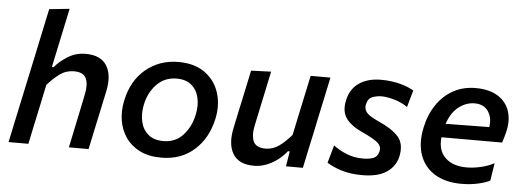

<svg xmlns="http://www.w3.org/2000/svg" viewBox="-49 -883 2821 1034"><g transform="rotate(5 1361.0 -366.0)"><path d="M24 0Q35.5 -54.5 46.2 -105.5Q57 -156.5 70 -217.5L129 -493.5Q142 -555.5 154.5 -614.8Q167 -674 179.5 -732L289 -743.5Q264 -627 236 -493.5L221 -423H230.5Q255.5 -454 299.2 -481.8Q343 -509.5 397 -509.5Q478.5 -509.5 510.8 -457.5Q543 -405.5 524 -316.5Q519.5 -295.5 514.2 -271.2Q509 -247 503 -218Q489.5 -156 478.8 -105.2Q468 -54.5 456.5 0H350Q361.5 -55 372 -105Q382.5 -155 394.5 -212.5L410.5 -290Q422.5 -346.5 407.8 -378.5Q393 -410.5 342 -410.5Q299.5 -410.5 265.2 -385.5Q231 -360.5 199.5 -324L176 -212Q163.5 -155 153 -104.8Q142.5 -54.5 131 0Z M850 12Q782 12 734 -12Q686 -36 657.8 -76.8Q629.5 -117.5 621.2 -169Q613 -220.5 624.5 -275.5Q647.5 -386.5 722 -448Q796.5 -509.5 898 -509.5Q986 -509.5 1041.8 -469Q1097.5 -428.5 1118.2 -363Q1139 -297.5 1123 -223Q1100.5 -116.5 1028.8 -52.2Q957 12 850 12ZM853.5 -78Q919 -78 960.2 -123.5Q1001.5 -169 1015 -234Q1026 -284.5 1016.2 -326.8Q1006.5 -369 976.5 -394.2Q946.5 -419.5 897 -419.5Q832 -419.5 789 -375.2Q746 -331 732 -264Q722 -214.5 731.5 -172.2Q741 -130 771.5 -104Q802 -78 853.5 -78Z M1351 12Q1269.5 12 1237.5 -40.2Q1205.5 -92.5 1224.5 -181.5Q1229 -202.5 1233.2 -223.2Q1237.5 -244 1243.5 -272Q1258 -338.5 1269 -390.8Q1280 -443 1291.5 -497L1399.5 -501Q1388 -446.5 1376.8 -394Q1365.5 -341.5 1353.5 -283.5L1337 -206Q1325 -149.5 1339.8 -117.5Q1354.5 -85.5 1405.5 -85.5Q1446 -85.5 1479.5 -110.2Q1513 -135 1544.5 -172L1568 -283.5Q1580.5 -341 1591.2 -392Q1602 -443 1613.5 -497H1720.5Q1709 -443 1698 -390.5Q1687 -338 1672.5 -271.5L1661.5 -218Q1648 -156 1637.2 -105.2Q1626.5 -54.5 1615 0H1523.5L1537 -82H1527Q1509 -58.5 1482 -37Q1455 -15.5 1421.2 -1.8Q1387.5 12 1351 12Z M1936 11.5Q1874 11.5 1825.5 -3.2Q1777 -18 1745 -39L1772 -134.5Q1803.5 -111 1843.8 -94.5Q1884 -78 1933.5 -78Q1965 -78 1988 -86.2Q2011 -94.5 2018 -122.5Q2025.5 -149.5 2003.8 -169.5Q1982 -189.5 1921.5 -217Q1856.5 -246 1829 -284Q1801.5 -322 1815 -383Q1828 -444.5 1875 -476.8Q1922 -509 1993.5 -509Q2048 -509 2094.2 -497Q2140.5 -485 2171 -466.5L2145 -375Q2115 -397 2073.5 -408.8Q2032 -420.5 2003.5 -420.5Q1979.5 -420.5 1955 -411.5Q1930.5 -402.5 1923.5 -370Q1918 -346 1932.5 -327Q1947 -308 2001.5 -283.5Q2072.5 -252.5 2107 -214.2Q2141.5 -176 2128 -108.5Q2116.5 -53.5 2069.2 -21Q2022 11.5 1936 11.5Z M2472.5 11.5Q2386.5 11.5 2329 -23.5Q2271.5 -58.5 2248.5 -122.2Q2225.5 -186 2243.5 -272Q2258.5 -343.5 2294.8 -397Q2331 -450.5 2384.5 -479.8Q2438 -509 2505 -509Q2578.5 -509 2625 -480Q2671.5 -451 2688 -400.5Q2704.5 -350 2688.5 -285.5Q2681.5 -256.5 2672 -229H2344Q2336.5 -157 2377.5 -118Q2418.5 -79 2493.5 -79Q2528 -79 2568.5 -88Q2609 -97 2641.5 -115L2626.5 -19.5Q2607.5 -8.5 2565.2 1.5Q2523 11.5 2472.5 11.5ZM2506.5 -426.5Q2461.5 -426.5 2421.5 -396.2Q2381.5 -366 2360 -303L2596 -306Q2604 -356.5 2580.2 -391.5Q2556.5 -426.5 2506.5 -426.5Z"/></g></svg>

Font: Commissioner Medium
Style: Italic
Weight: 500
Italic angle: -12°
Designer: Kostas Bartsokas
Foundry: Kostas Bartsokas
Version: Version 1.000; ttfautohint (v1.8.3)